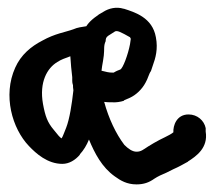

<svg xmlns="http://www.w3.org/2000/svg" viewBox="-20 -497 567 505"><path d="M521 -151V-160C517 -180 499 -196 476 -196C444 -196 435 -166 436 -149C425 -140 405 -133 385 -121L370 -112C356 -103 351 -98 339 -98C328 -98 317 -106 307 -116C285 -145 266 -185 254 -229C259 -228 267 -228 274 -228C284 -227 297 -229 306 -232V-233L322 -240C337 -247 353 -261 363 -280C369 -290 372 -304 377 -310L382 -325C389 -344 396 -368 390 -399C381 -451 334 -465 306 -474H305C286 -480 266 -475 252 -466L240 -459C237 -456 231 -453 223 -446C215 -439 211 -434 207 -428C195 -426 184 -425 173 -420C151 -412 125 -409 91 -390C62 -375 35 -353 20 -319C-13 -246 12 -159 56 -113C75 -93 105 -66 144 -66C162 -66 178 -76 190 -90V-91C200 -102 208 -115 214 -130C229 -94 248 -57 282 -33C297 -22 314 -12 339 -12C358 -12 372 -17 386 -27C395 -33 406 -38 418 -43L436 -52C450 -58 462 -65 473 -71H474V-72C496 -86 528 -108 521 -151ZM170 -285C170 -283 170 -279 172 -273C172 -270 172 -265 173 -260V-259C169 -223 163 -184 154 -161C150 -152 146 -139 142 -133C138 -135 132 -142 121 -156C105 -175 99 -191 93 -224C83 -281 104 -318 131 -334C140 -340 151 -344 165 -349C166 -331 168 -310 170 -294ZM276 -306C265 -306 260 -308 247 -311C248 -319 249 -327 251 -337L253 -351C255 -368 252 -376 258 -389V-392C259 -399 261 -401 271 -407L282 -414C288 -418 299 -412 322 -399C323 -398 323 -396 324 -395L322 -381C317 -354 303 -316 296 -314C282 -309 280 -306 279 -306Z"/></svg>

Font: Stray Cat
Style: BlkCn
Weight: 900
Version: Version 1.0